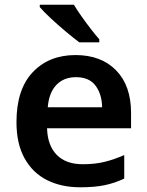

<svg xmlns="http://www.w3.org/2000/svg" viewBox="-20 -786 625 816"><path d="M301 -552Q410 -552 473.5 -487Q537 -422 537 -306V-241H180Q182 -168 221 -128Q260 -88 332 -88Q383 -88 424 -98Q465 -108 508 -127V-27Q468 -8 425 1Q382 10 321 10Q241 10 180 -20.5Q119 -51 84.5 -113Q50 -175 50 -267Q50 -406 119 -479Q188 -552 301 -552ZM303 -458Q251 -458 219.5 -425Q188 -392 183 -330H414Q413 -386 386 -422Q359 -458 303 -458ZM294 -766Q307 -744 326.5 -716.5Q346 -689 366 -663Q386 -637 402 -619V-606H317Q293 -624 259.5 -652Q226 -680 195.5 -708.5Q165 -737 149 -756V-766Z"/></svg>

Font: Noto Sans Lao Looped SemiBold
Style: Regular
Weight: 600
Designer: Mark Frömberg, Ben Mitchell
Foundry: The Fontpad Ltd
Version: Version 1.002; ttfautohint (v1.8.4.7-5d5b)